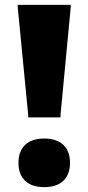

<svg xmlns="http://www.w3.org/2000/svg" viewBox="-20 -760 364 790"><path d="M162 10Q111 10 83.5 -16Q56 -42 56 -90Q56 -138 83.5 -164Q111 -190 162 -190Q213 -190 240.5 -164Q268 -138 268 -90Q268 -42 240.5 -16Q213 10 162 10ZM96 -287 53 -730V-740H271V-730L229 -287V-277H96Z"/></svg>

Font: Encode Sans Normal
Style: Black
Weight: 900
Designer: Pablo Impallari, Andres Torresi
Foundry: Pablo Impallari, Andres Torresi
Version: Version 1.000; ttfautohint (v1.00) -l 8 -r 50 -G 200 -x 14 -